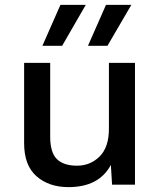

<svg xmlns="http://www.w3.org/2000/svg" viewBox="-20 -758 658 788"><path d="M154 -570 228 -738H332L235 -570ZM341 -570 415 -738H519L421 -570ZM261 10Q181 10 130 -34.5Q79 -79 79 -170V-500H186V-197Q186 -132 213.5 -105Q241 -78 296 -78Q351 -78 389 -116Q427 -154 427 -229V-500H534V0H440L435 -81Q386 10 261 10Z"/></svg>

Font: Elaine Sans Medium
Style: Regular
Weight: 500
Designer: Wei Huang
Foundry: Wei Huang
Version: Version 2.001;PS 002.001;hotconv 1.0.88;makeotf.lib2.5.64775